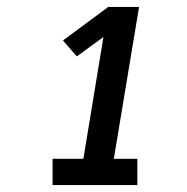

<svg xmlns="http://www.w3.org/2000/svg" viewBox="-20 -858 540 555"><path d="M132 -323V-399H221L279 -751L202 -695L162 -741L293 -838H382L309 -399H377V-323Z"/></svg>

Font: Iosevka SS04 Oblique
Style: Bold
Weight: 700
Italic angle: -9°
Monospace: yes
Designer: Belleve Invis
Foundry: Belleve Invis
Version: Version 19.0.0; ttfautohint (v1.8.4)